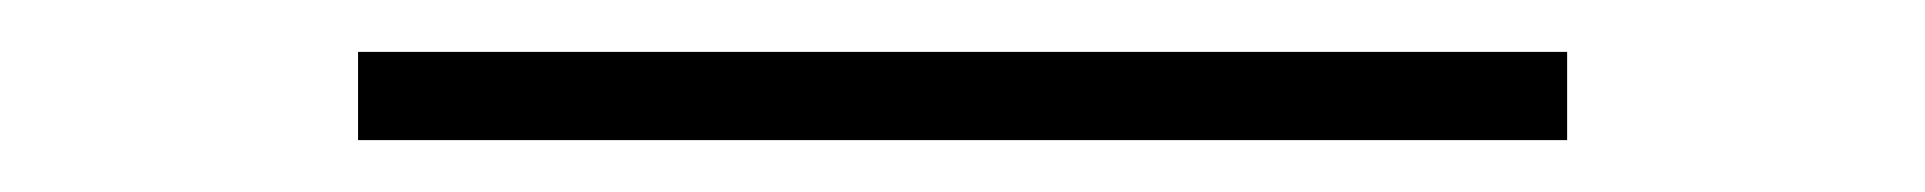

<svg xmlns="http://www.w3.org/2000/svg" viewBox="-20 -20 742 74"><path d="M584 34H118V0H584Z"/></svg>

Font: Be Vietnam Pro Variable Thin
Style: Regular
Weight: 100
Designer: Lam Bao, Tony Le, Vietanh Nguyen
Foundry: Yellow Type Foundry
Version: Version 1.002